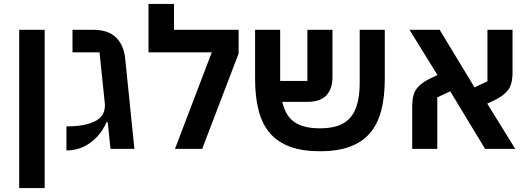

<svg xmlns="http://www.w3.org/2000/svg" viewBox="-20 -760 2713 980"><path d="M78 -608H208V200H78Z M530 -136H524Q493 -68 439 -30Q385 8 319 8V-115Q383 -115 422.5 -125.5Q462 -136 483 -152.5Q504 -169 510.5 -190Q517 -211 515 -232L488 -493H350V-608H455Q532 -608 572 -569Q612 -530 619 -461L666 0H544Z M1061 -493H738V-740H868V-608H1198V-487L1012 0H873Z M1613 12Q1524 12 1461 -11Q1398 -34 1358.5 -79.5Q1319 -125 1300.5 -194.5Q1282 -264 1282 -357V-608H1410V-347H1549V-608H1677V-366Q1677 -306 1645.5 -273Q1614 -240 1548 -240H1421Q1437 -168 1483.5 -136.5Q1530 -105 1613 -105Q1666 -105 1704.5 -118Q1743 -131 1767.5 -159Q1792 -187 1804 -231.5Q1816 -276 1816 -340V-608H1944V-357Q1944 -264 1925.5 -194.5Q1907 -125 1867.5 -79.5Q1828 -34 1765 -11Q1702 12 1613 12Z M2084 -219Q2084 -278 2107 -308Q2130 -338 2179 -361L2213 -377L2070 -608H2224L2402 -314L2468 -345V-608H2596V-389Q2596 -330 2573 -300Q2550 -270 2501 -247L2467 -231L2610 0H2456L2278 -294L2212 -263V0H2084Z"/></svg>

Font: IBM Plex Sans Hebrew SemiBold
Style: Regular
Weight: 600
Designer: Mike Abbink, Paul van der Laan, Pieter van Rosmalen, Yanek Iontef
Foundry: Bold Monday
Version: Version 1.2